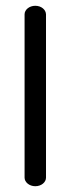

<svg xmlns="http://www.w3.org/2000/svg" viewBox="-20 -644 237 664"><path d="M139.1 -594.4C138.7 -610.3 123 -624 102.1 -624C81.2 -624 65 -610.3 65 -594.4V-29.6C65 -14 81.2 0 102.1 0C123 0 139.1 -13.7 139.1 -29.6Z"/></svg>

Font: Hi.
Style: Tall Regular
Weight: 400
Designer: Mew Too, Robert Jablonski
Foundry: Cannot Into Space Fonts
Version: Version 1.996